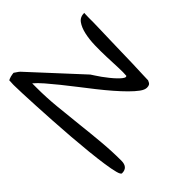

<svg xmlns="http://www.w3.org/2000/svg" viewBox="-90 -680 892 892"><g transform="rotate(45 356.5 -233.5)"><path d="M8.8 -38.1Q8.8 -40 11.7 -43L17.6 -51.8Q20.5 -56.6 23.4 -60.1Q26.4 -63.5 28.3 -65.4L266.6 -285.2Q273.4 -290 285.2 -297.4Q296.9 -304.7 311 -314.9Q325.2 -325.2 339.8 -336.9Q354.5 -348.6 365.7 -359.4Q377 -370.1 384.3 -379.4Q391.6 -388.7 391.6 -394.5Q391.6 -395.5 390.6 -397Q389.6 -398.4 389.6 -399.4Q369.1 -401.4 335.4 -399.9Q301.8 -398.4 262.7 -397Q223.6 -395.5 185.1 -396.5Q146.5 -397.5 114.7 -404.8Q83 -412.1 63.5 -426.3Q43.9 -440.4 43.9 -467.8Q46.9 -467.8 55.7 -467.3Q64.5 -466.8 74.2 -466.8Q84 -466.8 92.8 -466.8Q101.6 -466.8 104.5 -466.8Q118.2 -466.8 147.5 -465.8Q176.8 -464.8 213.4 -463.9Q250 -462.9 290.5 -461.9Q331.1 -460.9 367.7 -460Q404.3 -459 433.1 -457.5Q461.9 -456.1 475.6 -456.1Q488.3 -451.2 492.2 -445.3Q496.1 -439.5 496.1 -428.7Q496.1 -414.1 482.4 -395.5Q468.8 -377 446.3 -354.5Q423.8 -332 394.5 -306.6Q365.2 -281.2 332.5 -255.4Q299.8 -229.5 266.1 -203.6Q232.4 -177.7 201.7 -152.8Q170.9 -127.9 145.5 -106Q120.1 -84 104.5 -65.4H132.8Q197.3 -65.4 262.7 -71.8Q328.1 -78.1 393.6 -85.4Q459 -92.8 523.9 -98.6Q588.9 -104.5 651.4 -104.5Q695.3 -104.5 695.3 -65.4Q695.3 -57.6 671.4 -51.3Q647.5 -44.9 607.4 -39.1Q567.4 -33.2 515.1 -27.8Q462.9 -22.5 407.2 -18.1Q351.6 -13.7 294.9 -10.3Q238.3 -6.8 189.9 -4.4Q141.6 -2 105.5 -0.5Q69.3 1 52.7 1H45.9Q41 1 35.6 0.5Q30.3 0 25.4 0H19.5Q18.6 -2 16.1 -6.8Q13.7 -11.7 12.2 -18.1Q10.7 -24.4 9.8 -30.3Q8.8 -36.1 8.8 -38.1Z"/></g></svg>

Font: Swanky and Moo Moo
Style: Regular
Weight: 400
Designer: Kimberly Geswein
Foundry: Kimberly Geswein
Version: Version 1.002 2001